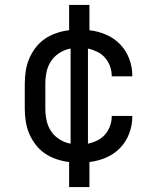

<svg xmlns="http://www.w3.org/2000/svg" viewBox="-20 -648 640 775"><path d="M259 107V6Q233 3 208 -5.5Q183 -14 161.5 -28.5Q140 -43 124 -64Q108 -85 98 -108.5Q88 -132 84 -158Q80 -184 80 -210V-310Q80 -336 84 -362Q88 -388 98 -411.5Q108 -435 124 -456Q140 -477 161.5 -491.5Q183 -506 208 -514.5Q233 -523 259 -526V-628H341V-526Q376 -522 408.5 -508Q441 -494 465 -469Q489 -444 501.5 -411Q514 -378 514 -343V-340H431V-342Q431 -362 424 -381Q417 -400 404 -415Q391 -430 372.5 -439Q354 -448 335 -452V-68Q354 -72 372.5 -81Q391 -90 404 -105Q417 -120 424 -139Q431 -158 431 -178V-180H514V-177Q514 -142 501.5 -109Q489 -76 465 -51Q441 -26 408.5 -12Q376 2 341 6V107ZM265 -68V-452Q242 -448 221 -435Q200 -422 186.5 -402Q173 -382 168 -358Q163 -334 163 -310V-210Q163 -186 168 -162Q173 -138 186.5 -118Q200 -98 221 -85Q242 -72 265 -68Z"/></svg>

Font: R Plex Mono
Style: Regular
Weight: 400
Monospace: yes
Designer: Belleve Invis
Foundry: Belleve Invis
Version: Version 31.8.0